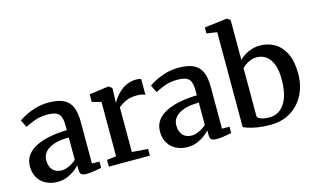

<svg xmlns="http://www.w3.org/2000/svg" viewBox="-96 -1103 2310 1399"><g transform="rotate(-15 1059.0 -404.0)"><path d="M187.5 11Q143 11 105 -7Q67 -25 44 -61Q21 -97 21 -151Q21 -200.5 47.8 -235.2Q74.5 -270 120.5 -291.8Q166.5 -313.5 225.5 -324.2Q284.5 -335 349 -336V-368.5Q349 -410.5 340 -435.5Q331 -460.5 307.5 -471.5Q284 -482.5 240 -482.5Q182.5 -482.5 139.2 -465Q96 -447.5 71.5 -435L44.5 -490.5Q55.5 -500 88.8 -518Q122 -536 169.8 -550.5Q217.5 -565 271 -565Q342.5 -565 384.5 -544.2Q426.5 -523.5 444.8 -479.8Q463 -436 463 -367.5V-54L519.5 -53.5V-6Q508.5 -3.5 489.2 0Q470 3.5 448.2 6.2Q426.5 9 408.5 9Q379.5 9 368 0.2Q356.5 -8.5 356.5 -38.5V-69Q344.5 -55.5 320.2 -36.5Q296 -17.5 262.5 -3.2Q229 11 187.5 11ZM239.5 -62.5Q264.5 -62.5 295.2 -76.8Q326 -91 349 -112V-281Q280 -281 235.2 -265.2Q190.5 -249.5 169 -223.2Q147.5 -197 147.5 -164Q147.5 -129 159.5 -106.5Q171.5 -84 192.2 -73.2Q213 -62.5 239.5 -62.5Z M576 0V-51L646.5 -59V-469.5L578 -487.5V-545.5L722.5 -565H726L749 -547V-527L746 -439H749Q753.5 -449 767.5 -469Q781.5 -489 804.8 -510.5Q828 -532 860 -546.8Q892 -561.5 932 -561.5Q946 -561.5 954.8 -560Q963.5 -558.5 969 -556.5V-435.5Q962 -441 946.2 -444.8Q930.5 -448.5 905 -448.5Q868 -448.5 841.5 -439.8Q815 -431 796.5 -419Q778 -407 765.5 -397.5V-59.5L885.5 -50.5V0Z M1168.5 11Q1124 11 1086 -7Q1048 -25 1025 -61Q1002 -97 1002 -151Q1002 -200.5 1028.8 -235.2Q1055.5 -270 1101.5 -291.8Q1147.5 -313.5 1206.5 -324.2Q1265.5 -335 1330 -336V-368.5Q1330 -410.5 1321 -435.5Q1312 -460.5 1288.5 -471.5Q1265 -482.5 1221 -482.5Q1163.5 -482.5 1120.2 -465Q1077 -447.5 1052.5 -435L1025.5 -490.5Q1036.5 -500 1069.8 -518Q1103 -536 1150.8 -550.5Q1198.5 -565 1252 -565Q1323.5 -565 1365.5 -544.2Q1407.5 -523.5 1425.8 -479.8Q1444 -436 1444 -367.5V-54L1500.5 -53.5V-6Q1489.5 -3.5 1470.2 0Q1451 3.5 1429.2 6.2Q1407.5 9 1389.5 9Q1360.5 9 1349 0.2Q1337.5 -8.5 1337.5 -38.5V-69Q1325.5 -55.5 1301.2 -36.5Q1277 -17.5 1243.5 -3.2Q1210 11 1168.5 11ZM1220.5 -62.5Q1245.5 -62.5 1276.2 -76.8Q1307 -91 1330 -112V-281Q1261 -281 1216.2 -265.2Q1171.5 -249.5 1150 -223.2Q1128.5 -197 1128.5 -164Q1128.5 -129 1140.5 -106.5Q1152.5 -84 1173.2 -73.2Q1194 -62.5 1220.5 -62.5Z M1514 -753.5V-798.5L1682 -819H1685L1710 -803V-501.5Q1726 -517.5 1749.2 -532.8Q1772.5 -548 1802.8 -557.8Q1833 -567.5 1868.5 -567.5Q1926.5 -567.5 1975.5 -539.5Q2024.5 -511.5 2054.5 -451.8Q2084.5 -392 2084.5 -296.5Q2084.5 -231.5 2064.2 -175.8Q2044 -120 2006.2 -78Q1968.5 -36 1915 -12.5Q1861.5 11 1794.5 11Q1739.5 11 1696.5 3.8Q1653.5 -3.5 1626.5 -12.5Q1599.5 -21.5 1592.5 -27V-742ZM1822 -491Q1796.5 -491 1774.8 -482.5Q1753 -474 1736.2 -462Q1719.5 -450 1710 -439V-73.5Q1716 -59.5 1742.5 -51.5Q1769 -43.5 1800 -43.5Q1847 -43.5 1882 -70.5Q1917 -97.5 1936.8 -150.2Q1956.5 -203 1957 -281Q1958.5 -355.5 1940.2 -402Q1922 -448.5 1891 -469.8Q1860 -491 1822 -491Z"/></g></svg>

Font: Merriweather 24pt SemiBold
Style: Regular
Weight: 600
Designer: Eben Sorkin
Foundry: Eben Sorkin
Version: Version 2.100